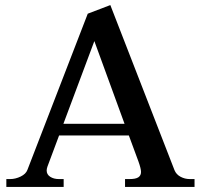

<svg xmlns="http://www.w3.org/2000/svg" viewBox="-20 -737 792 757"><path d="M747 -31V0H473V-31H491Q515 -31 525.5 -38Q536 -45 536 -59Q536 -72 526 -100L488 -203H213L167 -80Q164 -71 164 -65Q164 -49 178 -40Q192 -31 212 -31H231V0H5V-31H20Q41 -31 61.5 -41Q82 -51 88 -67L326 -683L415 -717L668 -66Q675 -49 692 -40Q709 -31 728 -31ZM471 -249 352 -575 230 -249Z"/></svg>

Font: Taviraj Medium
Style: Regular
Weight: 500
Designer: Katatrad Team
Foundry: CadsonDemak
Version: Version 1.030